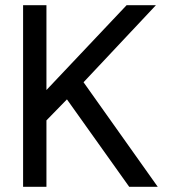

<svg xmlns="http://www.w3.org/2000/svg" viewBox="-20 -720 670 740"><path d="M69 0V-700H159V-373L468 -700H581L302 -403L588 0H478L238 -337L159 -256V0Z"/></svg>

Font: Host Grotesk Light
Style: Regular
Weight: 400
Version: Version 1.003